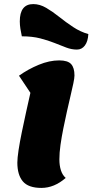

<svg xmlns="http://www.w3.org/2000/svg" viewBox="-20 -896 453 941"><path d="M183 25Q119 25 92 -7Q65 -39 65 -99Q65 -121 71 -160.5Q77 -200 87 -248.5Q97 -297 108 -347Q119 -397 129 -441L73 -525Q118 -557 170 -578.5Q222 -600 270 -600Q312 -600 328.5 -582Q345 -564 345 -526Q345 -514 339.5 -487.5Q334 -461 325.5 -425.5Q317 -390 308 -349.5Q299 -309 290.5 -267Q282 -225 276.5 -186Q271 -147 271 -115Q271 -85 278.5 -61.5Q286 -38 302 -24Q246 25 183 25ZM357 -653Q331 -653 304.5 -663Q278 -673 247 -685.5Q216 -698 177 -708Q138 -718 87 -718Q83 -736 80 -755Q77 -774 77 -791Q77 -876 143 -876Q175 -876 206.5 -857.5Q238 -839 270.5 -813Q303 -787 338.5 -763.5Q374 -740 413 -729Q411 -693 396 -673Q381 -653 357 -653Z"/></svg>

Font: Lemonada
Style: Regular
Weight: 400
Designer: Mohamed Gaber (Arabic), Eduardo Tunni (Latin)
Foundry: Kief Type Foundry
Version: Version 4.005